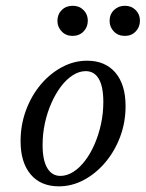

<svg xmlns="http://www.w3.org/2000/svg" viewBox="-20 -637 509 668"><path d="M184.7 11.3Q121.8 11.3 86.7 -30.2Q51.6 -71.8 51.6 -146Q51.6 -202.4 70.2 -252.8Q88.7 -303.2 121 -341.9Q153.2 -380.6 195.2 -403.2Q237.1 -425.8 283.1 -425.8Q346 -425.8 381.5 -384.3Q416.9 -342.7 416.9 -267.7Q416.9 -212.1 398.4 -162.1Q379.8 -112.1 347.2 -73Q314.5 -33.9 272.6 -11.3Q230.6 11.3 184.7 11.3ZM190.3 -25Q212.9 -25 235.1 -39.1Q257.3 -53.2 276.2 -78.2Q295.2 -103.2 309.3 -135.9Q323.4 -168.5 331.5 -206Q339.5 -243.5 339.5 -282.3Q339.5 -335.5 323.8 -362.5Q308.1 -389.5 278.2 -389.5Q255.6 -389.5 233.5 -375.4Q211.3 -361.3 192.3 -336.3Q173.4 -311.3 158.9 -278.6Q144.4 -246 136.3 -208.9Q128.2 -171.8 128.2 -132.3Q128.2 -79.8 144.4 -52.4Q160.5 -25 190.3 -25ZM414.5 -512.1Q391.1 -512.1 376.2 -527.4Q361.3 -542.7 361.3 -564.5Q361.3 -587.1 376.6 -602Q391.9 -616.9 414.5 -616.9Q437.1 -616.9 452 -602Q466.9 -587.1 466.9 -565.3Q466.9 -542.7 452 -527.4Q437.1 -512.1 414.5 -512.1ZM232.3 -512.1Q209.7 -512.1 194.8 -527.4Q179.8 -542.7 179.8 -564.5Q179.8 -587.1 194.8 -602Q209.7 -616.9 233.1 -616.9Q255.6 -616.9 270.6 -602Q285.5 -587.1 285.5 -565.3Q285.5 -542.7 270.6 -527.4Q255.6 -512.1 232.3 -512.1Z"/></svg>

Font: Playfair 9pt
Style: Italic
Weight: 400
Italic angle: -15.6°
Designer: Claus Eggers Sørensen
Foundry: Claus Eggers Sørensen
Version: Version 2.001;gftools[0.9.30]